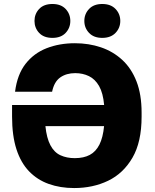

<svg xmlns="http://www.w3.org/2000/svg" viewBox="-20 -930 775 963"><path d="M351.9 13.2Q282.3 13.2 224.8 -7.3Q167.3 -27.7 125.8 -70.7Q84.4 -113.7 62.4 -181.7Q40.5 -249.7 40.5 -345.7V-403.5H502.3Q497 -463.3 477.1 -498.2Q457.2 -533 426.2 -548.1Q395.2 -563.2 357.3 -563.2Q313 -563.2 282.3 -541.7Q251.7 -520.2 241.3 -470H55.5Q66.5 -556.3 108.1 -609.7Q149.7 -663.2 213.9 -688.2Q278.2 -713.2 355.5 -713.2Q425.3 -713.2 486 -692.7Q546.7 -672.2 592.9 -629.8Q639 -587.5 664.6 -521.8Q690.2 -456.1 690.2 -365.1V-344.8Q690.2 -217.8 644.4 -139Q598.7 -60.2 522.4 -23.5Q446.2 13.2 351.9 13.2ZM354.8 -136.8Q400 -136.8 430.4 -153.1Q460.8 -169.3 478.7 -204.8Q496.5 -240.2 502 -297.5H207.8Q213.8 -237.5 232.9 -201.5Q252 -165.5 283.3 -151.2Q314.6 -136.8 354.8 -136.8ZM243.2 -740Q199.7 -740 176.3 -765Q153 -790 153 -825Q153 -860 176.3 -885Q199.7 -910 243.2 -910Q285.7 -910 309.2 -885Q332.7 -860 332.7 -825Q332.7 -790 309.2 -765Q285.7 -740 243.2 -740ZM492.9 -740Q450.3 -740 426.7 -765Q403 -790 403 -825Q403 -860 426.6 -885Q450.2 -910 492.9 -910Q535.7 -910 559.5 -885Q583.3 -860 583.3 -825Q583.3 -790 559.4 -765Q535.4 -740 492.9 -740Z"/></svg>

Font: Golos Text
Style: Regular
Weight: 400
Designer: A.Korolkova, Vitaly Kuzmin
Foundry: ParaType Ltd
Version: Version 2.004